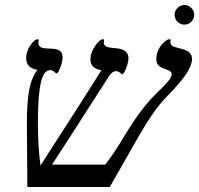

<svg xmlns="http://www.w3.org/2000/svg" viewBox="-20 -744 793 764"><path d="M383.8 -464.8Q339.8 -470.7 339.8 -507.8Q339.8 -533.7 358.2 -560.8Q376.5 -587.9 389.2 -587.9Q394 -587.9 394 -583L393.1 -574.2Q393.1 -557.1 420.9 -554.2L444.8 -551.8Q491.2 -546.4 491.2 -513.2Q491.2 -496.6 481.9 -472.4Q472.7 -448.2 464.8 -448.2L462.4 -450.2Q452.6 -460.9 442.9 -460.9Q425.8 -460.9 413.1 -439.9L257.3 -197.3L187 -88.9H398.9Q439.5 -142.1 475.1 -203.1Q539.1 -310.1 600.1 -370.1Q631.8 -400.4 647.5 -418.5Q663.1 -436.5 663.1 -450.2Q663.1 -457.5 653.6 -462.4Q644 -467.3 632.8 -471.2Q617.2 -476.6 609.6 -484.9Q602.1 -493.2 602.1 -509.8Q602.1 -529.3 610.8 -546.9Q619.6 -564.5 633.1 -576.2Q646.5 -587.9 653.8 -587.9Q659.2 -587.9 659.2 -582L658.2 -577.1Q658.2 -561 678.2 -556.2L705.1 -548.8Q744.1 -539.1 744.1 -509.8Q744.1 -485.8 722.4 -451.9Q700.7 -418 644 -359.9Q614.7 -330.6 585.2 -287.4Q555.7 -244.1 513.2 -168.9L417 0H88.9L86.9 -250Q86.9 -337.9 96.2 -386.7Q105.5 -435.5 128.9 -465.8Q104 -470.7 94 -482.7Q84 -494.6 84 -513.2Q84 -538.1 100.3 -563Q116.7 -587.9 130.9 -587.9Q133.8 -587.9 133.8 -583L132.8 -573.2Q132.8 -559.1 145 -554.9Q157.2 -550.8 173.8 -550.8Q206.5 -550.8 217.8 -542.2Q229 -533.7 229 -516.1Q229 -499.5 220.2 -475.8Q211.4 -452.1 205.1 -452.1Q202.6 -452.1 200.7 -454.1Q189.9 -464.8 181.2 -464.8Q162.1 -464.8 151.6 -442.9Q141.1 -420.9 136 -374.5Q130.9 -328.1 130.9 -255.9Q130.9 -160.6 141.1 -85L189.9 -161.6Q322.8 -366.7 383.8 -464.8ZM674.8 -685.1Q674.8 -700.7 686.5 -712.4Q698.2 -724.1 713.9 -724.1Q729.5 -724.1 741.2 -712.4Q752.9 -700.7 752.9 -685.1Q752.9 -669.4 741.5 -657.7Q730 -646 713.9 -646Q697.3 -646 686 -657.7Q674.8 -669.4 674.8 -685.1Z"/></svg>

Font: Tinos
Style: Italic
Weight: 400
Italic angle: -16.333°
Designer: Steve Matteson
Foundry: Monotype Imaging Inc.
Version: Version 1.32